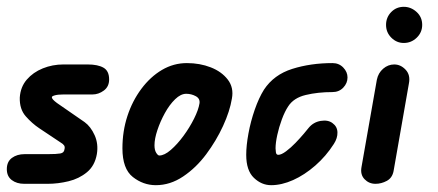

<svg xmlns="http://www.w3.org/2000/svg" viewBox="-30 -539 1283 563"><path d="M110 0H41Q19 0 4.5 -11Q-10 -22 -10 -43Q-10 -65 5 -76Q20 -87 42 -87H110Q136 -87 147 -89Q158 -91 159 -101Q161 -108 158 -112.5Q155 -117 148 -121L85 -163Q64 -177 45.5 -198Q27 -219 28 -253Q30 -284 48.5 -305.5Q67 -327 95.5 -338.5Q124 -350 156 -350H227Q257 -350 273.5 -340.5Q290 -331 290 -306Q290 -285 274.5 -273.5Q259 -262 241 -262H156Q140 -262 131 -259.5Q122 -257 122 -254Q122 -251 125.5 -247Q129 -243 137 -237L218 -181Q236 -168 247.5 -142.5Q259 -117 254 -87Q248 -53 225 -34Q202 -15 171 -7.5Q140 0 110 0Z M427 4Q390 4 359.5 -20Q329 -44 329 -104Q329 -154 343.5 -198.5Q358 -243 384.5 -278.5Q411 -314 445 -334Q479 -354 518 -354Q556 -354 588 -341.5Q620 -329 638 -305.5Q656 -282 650 -250Q644 -213 624 -169.5Q604 -126 574.5 -86.5Q545 -47 507 -21.5Q469 4 427 4ZM437 -83Q452 -83 471 -99.5Q490 -116 508 -140.5Q526 -165 539 -191Q552 -217 555 -236Q557 -250 544 -257Q531 -264 516 -264Q500 -264 483.5 -248Q467 -232 453.5 -207.5Q440 -183 431.5 -157.5Q423 -132 423 -113Q423 -99 428 -91Q433 -83 437 -83Z M765 4Q737 4 714.5 -17.5Q692 -39 692 -85Q692 -112 698.5 -147.5Q705 -183 717 -217.5Q729 -252 744 -276Q773 -320 827 -337Q881 -354 945 -354Q964 -354 976.5 -341Q989 -328 989 -312Q989 -295 976.5 -282Q964 -269 945 -269Q902 -269 866.5 -260.5Q831 -252 815 -227Q805 -212 796.5 -189Q788 -166 783 -143Q778 -120 778 -104Q778 -100 779 -92.5Q780 -85 786 -85Q795 -85 809 -95.5Q823 -106 836.5 -120Q850 -134 861 -147Q872 -160 875 -164Q889 -181 910.5 -184.5Q932 -188 945 -178Q959 -168 959.5 -151Q960 -134 949 -117Q926 -81 894.5 -53.5Q863 -26 829.5 -11Q796 4 765 4Z M1071 0Q1052 0 1039 -13.5Q1026 -27 1030 -49L1075 -305Q1079 -325 1093.5 -337.5Q1108 -350 1126 -350Q1145 -350 1159.5 -334.5Q1174 -319 1169 -294L1124 -37Q1120 -17 1104 -8.5Q1088 0 1071 0ZM1154 -413Q1133 -413 1117.5 -428.5Q1102 -444 1102 -466Q1102 -488 1117 -503.5Q1132 -519 1154 -519Q1175 -519 1191.5 -504Q1208 -489 1208 -466Q1208 -444 1192 -428.5Q1176 -413 1154 -413Z"/></svg>

Font: Edu QLD Beginners
Style: Regular
Weight: 400
Designer: Tina and Corey Anderson
Foundry: Google for Education
Version: Version 1.001